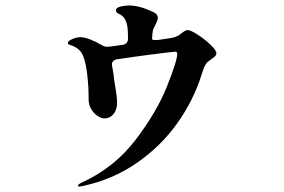

<svg xmlns="http://www.w3.org/2000/svg" viewBox="-20 -628 1040 702"><path d="M771 -434Q771 -427 766.5 -422.5Q762 -418 753 -412Q737 -401 733 -394Q728 -387 725 -379Q722 -371 718 -358Q688 -261 627.5 -176.5Q567 -92 479 -31.5Q391 29 283 52Q273 54 269 54Q265 54 265 51Q265 46 280 39Q398 -15 475.5 -116.5Q553 -218 590.5 -312Q628 -406 628 -431Q628 -439 621 -439Q597 -437 535 -429Q473 -421 406 -411Q386 -406 390 -386Q396 -355 398 -332L402 -308Q408 -274 408 -251Q408 -227 395 -211Q382 -195 362 -195Q351 -195 337.5 -203.5Q324 -212 314 -228Q304 -244 304 -265Q304 -293 303 -308Q297 -410 276 -438Q264 -454 241 -462Q239 -463 234.5 -464.5Q230 -466 229 -467.5Q228 -469 228 -471Q228 -478 244 -485Q260 -492 274 -492Q289 -492 310.5 -483.5Q332 -475 350 -464Q362 -457 370 -457Q382 -457 406 -461L428 -464Q448 -467 448 -487Q448 -508 447 -519Q444 -561 421 -574Q419 -575 411.5 -579Q404 -583 404 -590Q404 -600 420.5 -604Q437 -608 451 -608Q492 -608 544 -582Q557 -575 557 -563Q557 -553 546 -533Q540 -522 538.5 -514Q537 -506 536 -485Q536 -483 542 -482Q548 -481 559 -482L605 -489Q621 -491 635 -500Q637 -501 648 -509.5Q659 -518 666 -518Q677 -518 702.5 -501.5Q728 -485 749.5 -464.5Q771 -444 771 -434Z"/></svg>

Font: Shippori Mincho B1 ExtraBold
Style: Regular
Weight: 800
Designer: FONTDASU
Foundry: FONTDASU / Google Inc. / but / Adobe
Version: Version 3.110; ttfautohint (v1.8.3)